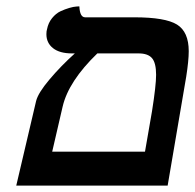

<svg xmlns="http://www.w3.org/2000/svg" viewBox="-20 -580 610 600"><path d="M413.1 -413.1H284.2Q194.3 -326.2 175.8 -247.1L143.1 -106H433.1Q436.5 -127 444.1 -169.4Q451.7 -211.9 455.1 -232.9Q467.8 -313 467.8 -346.2Q467.8 -383.3 455.1 -398.2Q442.4 -413.1 413.1 -413.1ZM30.8 0 92.8 -264.2Q99.1 -289.6 134.8 -331.8Q170.4 -374 213.9 -413.1H205.1Q166.5 -413.1 145.8 -429.4Q125 -445.8 125 -473.1Q125 -482.9 127 -488.8Q130.9 -508.8 142.8 -523.4Q154.8 -538.1 168.9 -544.7Q183.1 -551.3 196.5 -555.2Q210 -559.1 218.8 -559.6L228 -560.1Q229.5 -525.9 246.1 -525.9H399.9Q496.6 -525.9 533.2 -503.2Q569.8 -480.5 569.8 -419.9Q569.8 -390.6 562 -340.8L503.9 0Z"/></svg>

Font: Linux Libertine
Style: Bold Italic
Weight: 700
Italic angle: -11.5°
Designer: Philipp H. Poll
Foundry: Philipp H. Poll
Version: Version 4.0.5